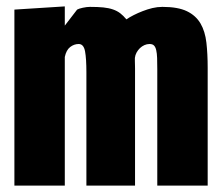

<svg xmlns="http://www.w3.org/2000/svg" viewBox="-20 -580 690 600"><path d="M182.5 0H25V-550L182.5 -560V-500L221 -550Q226 -553 238.8 -555.8Q251.5 -558.5 261 -558.5Q285.5 -558.5 302.8 -556.8Q320 -555 333 -550.5Q346 -546 355.8 -538.5Q365.5 -531 375 -519.5Q384.5 -526 397.8 -532.8Q411 -539.5 425.8 -545.2Q440.5 -551 456.2 -554.8Q472 -558.5 487.5 -558.5Q536 -558.5 564 -545Q592 -531.5 606.5 -506.8Q621 -482 625 -446.8Q629 -411.5 629 -368V0H471.5V-363.5Q471.5 -383.5 471 -398.5Q470.5 -413.5 468.2 -423.2Q466 -433 461.2 -437.8Q456.5 -442.5 447.5 -442.5Q439 -442.5 431.2 -439Q423.5 -435.5 417.2 -429.5Q411 -423.5 406.8 -415.8Q402.5 -408 401.5 -399Q401.5 -395.5 401.5 -389.2Q401.5 -383 401.8 -376.8Q402 -370.5 402 -365Q402 -359.5 402 -357.5V0H250V-354Q250 -396.5 245.8 -419.5Q241.5 -442.5 226 -442.5Q211.5 -442.5 199.2 -433Q187 -423.5 182.5 -402Z"/></svg>

Font: B612 Mono
Style: Bold
Weight: 700
Version: Version 1.005